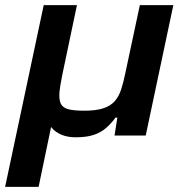

<svg xmlns="http://www.w3.org/2000/svg" viewBox="-43 -530 743 751"><path d="M-23 201 128 -510H258L200 -234Q197 -220 193 -195.5Q189 -171 189 -158Q189 -131 198.5 -118.5Q208 -106 229.5 -101.5Q251 -97 287 -97Q333 -97 361.5 -106.5Q390 -116 406 -134.5Q422 -153 431 -180.5Q440 -208 447 -243L504 -510H635L527 0H405L416 -70H409Q392 -47 372 -29.5Q352 -12 324 -2.5Q296 7 253 7Q207 7 176.5 -14.5Q146 -36 144 -70L168 -87L108 201Z"/></svg>

Font: Saira Expanded SemiBold
Style: Italic
Weight: 600
Width: 7
Italic angle: -12°
Designer: Hector Gatti with collaboration of the Omnibus-Type team
Foundry: Omnibus-Type
Version: Version 1.101